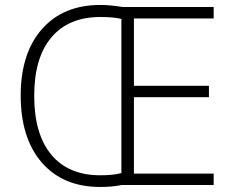

<svg xmlns="http://www.w3.org/2000/svg" viewBox="-20 -742 938 770"><path d="M836.9 0H467.8Q430.7 7.8 381.8 7.8Q232.9 7.8 147.9 -89.8Q63 -187.5 63 -358.9Q63 -528.3 148.2 -625.2Q233.4 -722.2 382.8 -722.2Q420.9 -722.2 472.2 -713.9H836.9V-668H517.1V-397.9H817.9V-352.1H517.1V-45.9H836.9ZM381.8 -39.1Q435.1 -39.1 466.8 -47.9V-666Q436.5 -673.8 382.8 -673.8Q254.9 -673.8 186 -592Q117.2 -510.3 117.2 -357.9Q117.2 -204.1 185.8 -121.6Q254.4 -39.1 381.8 -39.1Z"/></svg>

Font: Zoram GWeb Light
Style: Regular
Weight: 300
Foundry: Ascender Corporation
Version: Version 1.000